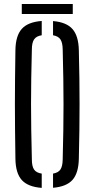

<svg xmlns="http://www.w3.org/2000/svg" viewBox="-20 -908 460 934"><path d="M183 6Q116 1 86 -32.2Q56 -65.5 55 -135.5Q54 -211 53.2 -276Q52.5 -341 52.5 -402.2Q52.5 -463.5 53.2 -527.2Q54 -591 55 -664Q56 -734 86 -767.5Q116 -801 183 -806V-736.5Q156.5 -732.5 145.8 -716.2Q135 -700 135 -667Q133 -591.5 132 -527.5Q131 -463.5 131 -403Q131 -342.5 132 -277Q133 -211.5 135 -133Q135 -99 145.8 -83.2Q156.5 -67.5 183 -63.5ZM238 5.5V-63.5Q264 -68 274.2 -83.8Q284.5 -99.5 285 -133Q287 -210 288 -274.5Q289 -339 289 -399.8Q289 -460.5 288 -525Q287 -589.5 285 -667Q284.5 -700 274.2 -716Q264 -732 238 -736.5V-805.5Q303.5 -800 332.8 -766.5Q362 -733 363.5 -664Q365.5 -591 366.2 -527.2Q367 -463.5 367 -402.2Q367 -341 366.2 -276Q365.5 -211 363.5 -135.5Q362 -66 332.8 -33Q303.5 0 238 5.5ZM86 -888.5H334V-840H86Z"/></svg>

Font: Big Shoulders Stencil Text
Style: Regular
Weight: 400
Designer: Patric King
Foundry: XO Type Co
Version: Version 1.000